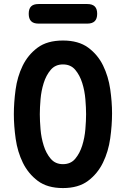

<svg xmlns="http://www.w3.org/2000/svg" viewBox="-20 -946 640 976"><path d="M300 -111.5Q339.6 -111.5 362.6 -139.2Q385.7 -166.8 398 -206.4Q410.4 -246 414 -289.6Q417.6 -333.1 417.6 -365.6Q417.6 -397.8 414 -441.4Q410.4 -485 398 -524.2Q385.7 -563.5 362.6 -591Q339.6 -618.5 300 -618.5Q261.1 -618.5 237.7 -590.8Q214.3 -563.2 202 -523.6Q189.6 -484 186 -440.7Q182.4 -397.5 182.4 -365.3Q182.4 -332.8 186 -289.4Q189.6 -246 202 -206.4Q214.3 -166.8 237.7 -139.2Q261.1 -111.5 300 -111.5ZM300 10Q220.8 10 172.2 -26.5Q123.6 -63 96.3 -118.6Q69.1 -174.3 59.7 -240.3Q50.4 -306.3 50.4 -365.6Q50.4 -424.3 59.2 -490.1Q68.1 -556 95 -611.5Q121.9 -667 170.8 -703.5Q219.8 -740 300 -740Q379.2 -740 428.2 -704Q477.1 -668 504 -612.9Q530.9 -557.7 540.3 -492.7Q549.6 -427.7 549.6 -370.1Q549.6 -309.4 540.3 -242.6Q530.9 -175.7 503.5 -119.4Q476.1 -63 427.3 -26.5Q378.5 10 300 10ZM175.6 -826Q150.1 -826 138.1 -838.5Q126 -850.9 126 -875.9Q126 -901.4 138.1 -913.4Q150.1 -925.5 175.6 -925.5H424.1Q449.1 -925.5 461.5 -913.5Q474 -901.4 474 -876Q474 -850.6 461.5 -838.3Q449.1 -826 424.1 -826Z"/></svg>

Font: Maple Mono
Style: Regular
Weight: 400
Monospace: yes
Designer: subframe7536
Version: Version 7.300